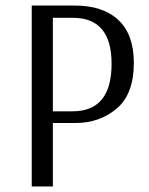

<svg xmlns="http://www.w3.org/2000/svg" viewBox="-20 -670 536 690"><path d="M242 -606H170V-270H241Q381 -270 381 -441Q381 -606 242 -606ZM94 0V-650H250Q350 -650 405.5 -598Q461 -546 461 -444Q461 -332 399.5 -280Q338 -228 252 -228H170V0Z"/></svg>

Font: Arsenal
Style: Regular
Weight: 400
Designer: Andrij Shevchenko
Foundry: Stairsfor.com
Version: Version 1.000